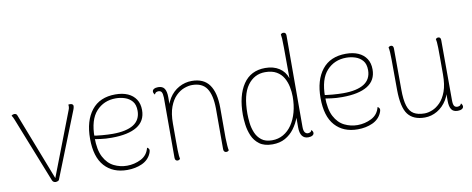

<svg xmlns="http://www.w3.org/2000/svg" viewBox="-64 -1015 3235 1315"><g transform="rotate(-10 1553.5 -358.0)"><path d="M235 8Q226 8 219.5 3.5Q213 -1 210 -9L31 -461Q29 -467 24 -477Q19 -487 15 -491Q20 -496 25 -498Q30 -500 35 -500Q42 -500 47.5 -496.5Q53 -493 55 -486L241 -6H231L407 -463Q409 -467 410.5 -473.5Q412 -480 412 -484Q412 -487 412 -491Q412 -495 410 -498Q414 -500 417 -500Q420 -500 424 -500Q434 -500 440 -495Q446 -490 445 -482Q445 -477 443 -470Q441 -463 439 -458L257 0Q246 8 235 8Z M732 12Q632 12 574.5 -52Q517 -116 517 -243Q517 -367 574 -439.5Q631 -512 740 -512Q790 -512 826 -496Q862 -480 882 -449.5Q902 -419 902 -375Q902 -299 841 -261.5Q780 -224 665 -224Q622 -224 590.5 -228.5Q559 -233 531 -237V-262Q560 -256 602.5 -252.5Q645 -249 677 -249Q724 -249 760.5 -257Q797 -265 821.5 -280.5Q846 -296 858.5 -320Q871 -344 871 -375Q871 -418 851 -441.5Q831 -465 800.5 -475Q770 -485 738 -485Q655 -485 602 -427Q549 -369 549 -247Q549 -159 575.5 -109Q602 -59 645 -38Q688 -17 735 -17Q787 -17 832.5 -40Q878 -63 891 -115Q900 -111 904 -102Q908 -93 899 -72Q880 -29 834.5 -8.5Q789 12 732 12Z M1082 8Q1073 8 1068.5 2Q1064 -4 1064 -14V-432Q1063 -460 1056.5 -471Q1050 -482 1034 -482Q1028 -482 1020 -479Q1012 -476 1007 -464Q997 -475 997 -486Q997 -497 1008 -503.5Q1019 -510 1037 -510Q1068 -510 1081 -490Q1094 -470 1094 -431V-327L1081 -319Q1085 -379 1112.5 -422.5Q1140 -466 1182 -489Q1224 -512 1271 -512Q1354 -512 1393 -457Q1432 -402 1432 -297V-87Q1433 -57 1434.5 -34.5Q1436 -12 1439 0Q1436 3 1432 5.5Q1428 8 1421 8Q1412 8 1407 2Q1402 -4 1402 -14V-298Q1401 -391 1370 -437.5Q1339 -484 1268 -484Q1243 -484 1213 -473Q1183 -462 1156 -435.5Q1129 -409 1111.5 -363Q1094 -317 1094 -247Q1094 -177 1094 -132.5Q1094 -88 1094.5 -62Q1095 -36 1096.5 -22.5Q1098 -9 1100 0Q1097 3 1093 5.5Q1089 8 1082 8Z M1742 12Q1685 12 1651.5 -13Q1618 -38 1602 -76Q1586 -114 1581 -153.5Q1576 -193 1576 -222Q1576 -356 1628.5 -434Q1681 -512 1782 -512Q1839 -512 1878.5 -486.5Q1918 -461 1934 -414L1933 -628Q1933 -669 1931.5 -690Q1930 -711 1928 -720Q1931 -723 1935 -725.5Q1939 -728 1946 -728Q1955 -728 1960 -722.5Q1965 -717 1965 -706L1964 -71Q1964 -43 1972.5 -32Q1981 -21 1994 -21Q2000 -21 2008 -24Q2016 -27 2021 -39Q2026 -33 2028.5 -27.5Q2031 -22 2031 -17Q2031 -6 2020 0.5Q2009 7 1991 7Q1963 7 1948.5 -13Q1934 -33 1934 -73V-200L1957 -229Q1951 -185 1935.5 -142.5Q1920 -100 1894 -65Q1868 -30 1830.5 -9Q1793 12 1742 12ZM1744 -16Q1787 -16 1822 -36Q1857 -56 1882 -92.5Q1907 -129 1920.5 -178.5Q1934 -228 1934 -286Q1934 -319 1927 -354Q1920 -389 1903 -418.5Q1886 -448 1855 -466Q1824 -484 1776 -484Q1701 -484 1654.5 -420.5Q1608 -357 1608 -224Q1608 -196 1612 -160.5Q1616 -125 1629.5 -92Q1643 -59 1670.5 -37.5Q1698 -16 1744 -16Z M2335 12Q2235 12 2177.5 -52Q2120 -116 2120 -243Q2120 -367 2177 -439.5Q2234 -512 2343 -512Q2393 -512 2429 -496Q2465 -480 2485 -449.5Q2505 -419 2505 -375Q2505 -299 2444 -261.5Q2383 -224 2268 -224Q2225 -224 2193.5 -228.5Q2162 -233 2134 -237V-262Q2163 -256 2205.5 -252.5Q2248 -249 2280 -249Q2327 -249 2363.5 -257Q2400 -265 2424.5 -280.5Q2449 -296 2461.5 -320Q2474 -344 2474 -375Q2474 -418 2454 -441.5Q2434 -465 2403.5 -475Q2373 -485 2341 -485Q2258 -485 2205 -427Q2152 -369 2152 -247Q2152 -159 2178.5 -109Q2205 -59 2248 -38Q2291 -17 2338 -17Q2390 -17 2435.5 -40Q2481 -63 2494 -115Q2503 -111 2507 -102Q2511 -93 2502 -72Q2483 -29 2437.5 -8.5Q2392 12 2335 12Z M2986 -512Q2994 -512 2998.5 -506.5Q3003 -501 3003 -490L3004 -72Q3004 -44 3011 -33Q3018 -22 3034 -22Q3040 -22 3048 -25Q3056 -28 3061 -40Q3071 -29 3071 -18Q3071 -7 3060 -0.5Q3049 6 3031 6Q3000 6 2987 -14Q2974 -34 2974 -73V-177L2987 -185Q2983 -124 2956 -80Q2929 -36 2888 -12Q2847 12 2801 12Q2722 12 2684.5 -36.5Q2647 -85 2646 -207L2645 -417Q2645 -447 2643.5 -469.5Q2642 -492 2639 -504Q2642 -507 2646 -509.5Q2650 -512 2657 -512Q2665 -512 2669.5 -506.5Q2674 -501 2674 -490L2675 -206Q2675 -133 2688 -91.5Q2701 -50 2729.5 -33Q2758 -16 2804 -16Q2829 -16 2858 -27.5Q2887 -39 2913.5 -66Q2940 -93 2957 -139.5Q2974 -186 2974 -257Q2974 -328 2974 -372Q2974 -416 2973.5 -442Q2973 -468 2971.5 -481.5Q2970 -495 2968 -504Q2971 -507 2975 -509.5Q2979 -512 2986 -512Z"/></g></svg>

Font: Arima Thin
Style: Regular
Weight: 100
Designer: Joana Correia and Natanael Gama
Foundry: NDISCOVER
Version: Version 1.101;gftools[0.9.23]